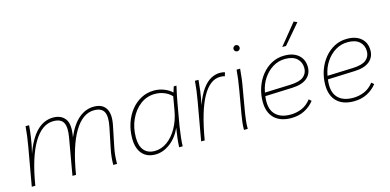

<svg xmlns="http://www.w3.org/2000/svg" viewBox="-71 -1155 3183 1568"><g transform="rotate(-15 1521.0 -371.5)"><path d="M42 0 99 -323Q107 -369 112.5 -410.5Q118 -452 121 -491H151Q148 -451 139.5 -390.5Q131 -330 113 -258Q199 -501 356 -501Q423 -501 457 -456Q491 -411 471 -303Q515 -405 573 -453Q631 -501 700 -501Q772 -501 801.5 -452.5Q831 -404 812 -312L775 -131Q763 -71 763 0H731Q731 -32 734.5 -65.5Q738 -99 745 -133L781 -309Q798 -395 777 -433.5Q756 -472 694 -472Q597 -472 525.5 -352.5Q454 -233 416 0H386L440 -309Q455 -395 434 -433.5Q413 -472 350 -472Q253 -472 181.5 -352.5Q110 -233 72 0Z M1087 7Q1015 7 975.5 -39Q936 -85 936 -168Q936 -236 956 -296Q976 -356 1012.5 -402Q1049 -448 1099 -474.5Q1149 -501 1209 -501Q1252 -501 1292 -485.5Q1332 -470 1359 -444L1374 -492H1397Q1387 -449 1380.5 -416.5Q1374 -384 1370 -362L1336 -169Q1329 -125 1323.5 -76Q1318 -27 1318 0H1288Q1291 -71 1306 -160Q1272 -83 1212 -38Q1152 7 1087 7ZM1089 -22Q1145 -22 1194.5 -57.5Q1244 -93 1279.5 -156Q1315 -219 1329 -300L1349 -415Q1325 -441 1288.5 -456.5Q1252 -472 1208 -472Q1140 -472 1085.5 -431Q1031 -390 999 -321Q967 -252 967 -167Q967 -97 998.5 -59.5Q1030 -22 1089 -22Z M1798 -463Q1788 -467 1779.5 -468Q1771 -469 1760 -469Q1673 -469 1609 -354.5Q1545 -240 1504 0H1474L1531 -323Q1539 -367 1544.5 -409.5Q1550 -452 1553 -491H1583Q1580 -453 1573 -398Q1566 -343 1553 -284Q1582 -365 1616.5 -412.5Q1651 -460 1689 -480.5Q1727 -501 1766 -501Q1776 -501 1788 -499.5Q1800 -498 1808 -494Z M1836 0Q1836 -32 1840 -65.5Q1844 -99 1850 -133L1883 -323Q1891 -369 1896.5 -410.5Q1902 -452 1905 -491H1935Q1932 -451 1926.5 -408Q1921 -365 1913 -323L1880 -131Q1875 -101 1871.5 -69Q1868 -37 1868 0ZM1950 -634Q1938 -634 1931 -642Q1924 -650 1924 -660Q1924 -670 1932 -678Q1940 -686 1950 -686Q1962 -686 1969 -678Q1976 -670 1976 -660Q1976 -650 1969 -642Q1962 -634 1950 -634Z M2236 7Q2144 7 2093.5 -42Q2043 -91 2043 -182Q2043 -245 2062.5 -302Q2082 -359 2118 -404Q2154 -449 2203 -475Q2252 -501 2311 -501Q2387 -501 2430 -463Q2473 -425 2473 -361Q2473 -303 2430.5 -268Q2388 -233 2306 -230L2076 -221Q2062 -122 2105 -72Q2148 -22 2236 -22Q2286 -22 2331 -40.5Q2376 -59 2411 -104L2431 -86Q2397 -43 2348 -18Q2299 7 2236 7ZM2082 -258 2080 -250 2297 -258Q2376 -261 2409.5 -288.5Q2443 -316 2443 -361Q2443 -411 2409 -442Q2375 -473 2310 -473Q2253 -473 2205.5 -444Q2158 -415 2125.5 -366Q2093 -317 2082 -258ZM2313 -573 2457 -750 2485 -737 2345 -573Z M2765 7Q2673 7 2622.5 -42Q2572 -91 2572 -182Q2572 -245 2591.5 -302Q2611 -359 2647 -404Q2683 -449 2732 -475Q2781 -501 2840 -501Q2916 -501 2959 -463Q3002 -425 3002 -361Q3002 -303 2959.5 -268Q2917 -233 2835 -230L2605 -221Q2591 -122 2634 -72Q2677 -22 2765 -22Q2815 -22 2860 -40.5Q2905 -59 2940 -104L2960 -86Q2926 -43 2877 -18Q2828 7 2765 7ZM2611 -258 2609 -250 2826 -258Q2905 -261 2938.5 -288.5Q2972 -316 2972 -361Q2972 -411 2938 -442Q2904 -473 2839 -473Q2782 -473 2734.5 -444Q2687 -415 2654.5 -366Q2622 -317 2611 -258Z"/></g></svg>

Font: Livvic Thin
Style: Italic
Weight: 250
Italic angle: -10°
Designer: Jacques Le Bailly, Baron von Fonthausen
Version: Version 1.001; ttfautohint (v1.8.2)